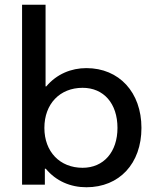

<svg xmlns="http://www.w3.org/2000/svg" viewBox="-20 -778 657 809"><path d="M344 -491C280 -491 219 -466 175 -414H172V-758H73V0H169V-67H173C216 -15 277 11 344 11C483 11 576 -89 576 -239C576 -389 482 -491 344 -491ZM328 -71C232 -71 167 -139 167 -239C167 -340 232 -408 328 -408C417 -408 475 -342 475 -239C475 -138 417 -71 328 -71Z"/></svg>

Font: UULA Sans Medium
Style: Regular
Weight: 500
Designer: Mohamed Gaber, Laura Garcia Mut
Foundry: Kief Type Foundry
Version: Version 3.006;hotconv 1.0.109;makeotfexe 2.5.65596